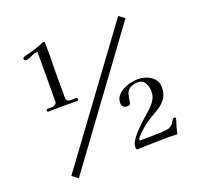

<svg xmlns="http://www.w3.org/2000/svg" viewBox="-152 -972 1304 1252"><g transform="rotate(-20 500.0 -346.0)"><path d="M358 -376Q358 -366 348 -366Q323 -366 297 -366.5Q271 -367 245 -367Q222 -367 198.5 -366Q175 -365 152 -365Q141 -365 141 -374Q141 -382 147.5 -383.5Q154 -385 159 -385Q164 -385 169 -384.5Q174 -384 178 -384Q189 -384 201.5 -391Q214 -398 214 -411Q214 -452 214.5 -493Q215 -534 215 -575V-749Q215 -756 211 -756Q192 -756 169 -743Q146 -730 125 -730Q121 -730 117.5 -734Q114 -738 114 -742Q114 -752 123 -755Q133 -759 143.5 -761Q154 -763 164 -766Q205 -777 245 -792Q251 -794 260 -798.5Q269 -803 274 -803Q282 -803 282 -792Q282 -781 282 -776Q282 -760 282.5 -745Q283 -730 283 -714Q283 -683 282 -653Q281 -623 281 -592V-415Q281 -397 289.5 -391.5Q298 -386 314 -386Q322 -386 330.5 -386.5Q339 -387 347 -387Q358 -387 358 -376ZM830 -766 187 111 146 80 790 -796ZM916 -41Q916 -38 912.5 -26Q909 -14 905.5 -2Q902 10 900 15Q897 25 895 34.5Q893 44 891 54Q890 61 884 61Q871 61 857 60Q843 59 829 59Q791 59 752 60.5Q713 62 675 62Q659 62 643 63Q627 64 610 64Q608 64 605 60Q602 56 602 54Q602 29 614 8Q629 -19 657 -48.5Q685 -78 716 -105.5Q747 -133 770 -154Q793 -174 809.5 -201Q826 -228 826 -259Q826 -292 811 -319Q796 -346 758 -346Q751 -346 738 -343Q725 -340 718 -338Q689 -325 681 -300Q673 -275 670 -247Q669 -233 663.5 -227.5Q658 -222 643 -222Q627 -222 617.5 -231.5Q608 -241 608 -257Q608 -286 624 -306Q640 -326 665.5 -339.5Q691 -353 718.5 -359Q746 -365 770 -365Q801 -365 830.5 -353.5Q860 -342 879.5 -319Q899 -296 899 -261Q899 -222 883.5 -195Q868 -168 843 -149Q818 -130 789 -114Q760 -98 733 -80Q723 -73 704 -57Q685 -41 668 -24.5Q651 -8 646 3Q645 6 644.5 9Q644 12 644 15Q644 16 645 16Q724 16 802 13Q822 12 841.5 8Q861 4 875 -11Q879 -15 884 -24Q889 -33 894.5 -41Q900 -49 905 -49Q908 -49 912 -47Q916 -45 916 -41Z"/></g></svg>

Font: Kaisei Tokumin Medium
Style: Regular
Weight: 500
Designer: Font-Kai, 金井和夫
Foundry: KAZUO KANAI
Version: Version 5.003